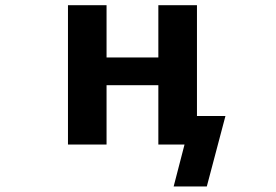

<svg xmlns="http://www.w3.org/2000/svg" viewBox="-20 -543 1040 724"><path d="M381.8 -221.7V2H236.3V-523.4H381.8V-326.2H577.1V-523.4H722.7V-105.5H830.1L759.8 160.2H634.8L675.8 2H657.2H577.1V-221.7Z"/></svg>

Font: GenEi Gothic M Regular
Style: Bold
Weight: 700
Designer: o_tamon (Modified); [Source Han Sans]
Ryoko NISHIZUKA  (kana & ideographs); Paul D. Hunt (Latin, Greek & Cyrillic); Wenl
Version: Version 1.1a;Original Version 1.004